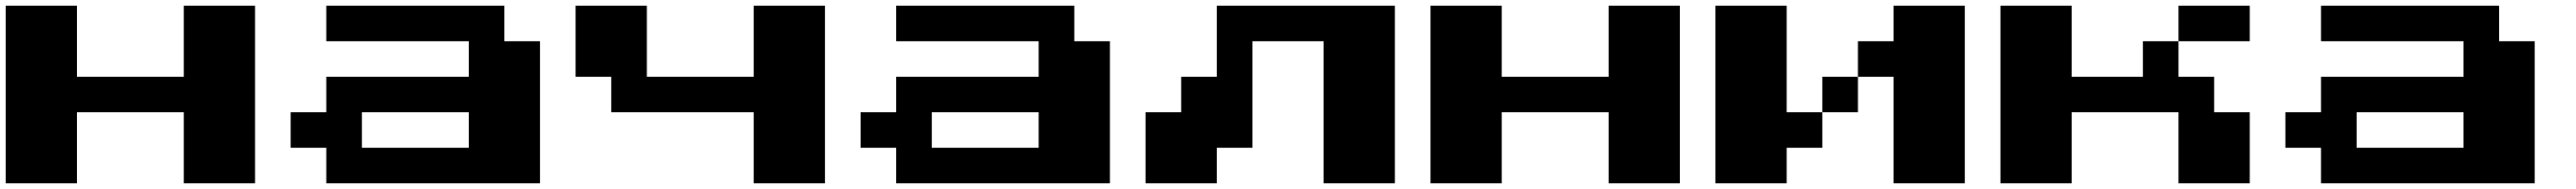

<svg xmlns="http://www.w3.org/2000/svg" viewBox="-20 -770 9040 665"><path d="M0 -125V-750H250V-500H625V-750H875V-125H625V-375H250V-125Z M1125 -125V-250H1000V-375H1125V-500H1625V-625H1125V-750H1750V-625H1875V-125ZM1250 -250H1625V-375H1250Z M2625 -125V-375H2125V-500H2000V-750H2250V-500H2625V-750H2875V-125Z M3125 -125V-250H3000V-375H3125V-500H3625V-625H3125V-750H3750V-625H3875V-125ZM3250 -250H3625V-375H3250Z M4875 -750V-125H4625V-625H4375V-250H4250V-125H4000V-375H4125V-500H4250V-750Z M5000 -125V-750H5250V-500H5625V-750H5875V-125H5625V-375H5250V-125Z M6250 -375H6375V-250H6250V-125H6000V-750H6250ZM6875 -750V-125H6625V-500H6500V-625H6625V-750ZM6375 -500H6500V-375H6375Z M7500 -625H7625V-500H7750V-375H7875V-125H7625V-375H7250V-125H7000V-750H7250V-500H7500ZM7875 -750V-625H7625V-750Z M8125 -125V-250H8000V-375H8125V-500H8625V-625H8125V-750H8750V-625H8875V-125ZM8250 -250H8625V-375H8250Z"/></svg>

Font: Press Start 2P
Style: Regular
Weight: 400
Designer: CodeMan38
Foundry: CodeMan38
Version: Version 3.000